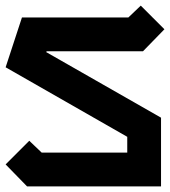

<svg xmlns="http://www.w3.org/2000/svg" viewBox="-32 -662 604 682"><path d="M468 -642 552 -558 476 -480H134L132 -477L540 -244V0H64L-12 -78L72 -162L116 -120H420V-176L-12 -423L46 -600H424Z"/></svg>

Font: SOV_raksil
Style: bold
Weight: 700
Version: Version 1.00